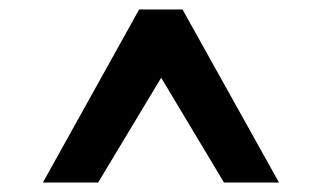

<svg xmlns="http://www.w3.org/2000/svg" viewBox="-20 -732 679 405"><path d="M70.5 -347 273.5 -712H365L568.5 -347H452.5L320 -568L187 -347Z"/></svg>

Font: Overpass SemiBold
Style: Regular
Weight: 600
Designer: Delve Withrington, Dave Bailey, Thomas Jockin
Foundry: Delve Fonts LLC
Version: Version 4.000